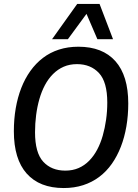

<svg xmlns="http://www.w3.org/2000/svg" viewBox="-20 -943 695 970"><path d="M302 7Q180 7 115 -66Q50 -139 50 -280Q50 -341 59.5 -396Q69 -451 87.5 -498.5Q106 -546 133.5 -584.5Q161 -623 197 -650.5Q233 -678 278 -692.5Q323 -707 376 -707Q498 -707 563 -634Q628 -561 628 -420Q628 -360 618.5 -304.5Q609 -249 590.5 -201.5Q572 -154 545 -115.5Q518 -77 481.5 -49.5Q445 -22 400 -7.5Q355 7 302 7ZM310 -81Q347 -81 377 -94Q407 -107 430.5 -131Q454 -155 471 -187Q488 -219 499 -257.5Q510 -296 516 -338.5Q522 -381 522 -425Q522 -529 480 -574Q438 -619 369 -619Q332 -619 302 -606Q272 -593 248 -569Q224 -545 207 -513Q190 -481 179 -442.5Q168 -404 162.5 -361.5Q157 -319 157 -275Q157 -171 198.5 -126Q240 -81 310 -81ZM243 -745 370 -923H483L551 -745H472L417 -873L323 -745Z"/></svg>

Font: Georama ExtraCondensed Thin Medium
Style: Italic
Weight: 500
Italic angle: -9°
Version: Version 1.001